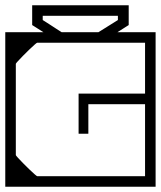

<svg xmlns="http://www.w3.org/2000/svg" viewBox="-40 -708 610 728"><path d="M-20 -279H20V-120Q20 -118.5 27.8 -110Q35.5 -101.5 47 -89.8Q58.5 -78 70.5 -66.5Q82.5 -55 91 -47.5Q99.5 -40 101 -40Q101 -40 101 -40Q101 -40 101 -40Q101 -40 101 -40Q101 -40 118.2 -40Q135.5 -40 161 -40Q186.5 -40 212 -40Q237.5 -40 254.8 -40Q272 -40 272 -40Q272 -30.5 272 -20.2Q272 -10 272 0Q272 0 272 0Q272 0 272 0Q272 0 272 0Q272 0 272 0Q272 0 272 0Q268.5 0 246 0Q223.5 0 190.2 0Q157 0 120.8 0Q84.5 0 52.5 0Q20.5 0 0.2 0Q-20 0 -20 0Q-20 0 -20 0Q-20 0 -20 0Q-20 0 -20 0Q-20 0 -20 0Q-20 0 -20 -20.2Q-20 -40.5 -20 -72.2Q-20 -104 -20 -139.5Q-20 -175 -20 -206.8Q-20 -238.5 -20 -258.8Q-20 -279 -20 -279ZM-20 -307Q-20 -307 -20 -327.2Q-20 -347.5 -20 -379.2Q-20 -411 -20 -446.5Q-20 -482 -20 -513.8Q-20 -545.5 -20 -565.8Q-20 -586 -20 -586Q-20 -586 -20 -586Q-20 -586 -20 -586Q-20 -586 -20 -586Q-20 -586 -20 -586Q-20 -586 0.2 -586Q20.5 -586 52.5 -586Q84.5 -586 120.8 -586Q157 -586 190.2 -586Q223.5 -586 246 -586Q268.5 -586 272 -586Q272 -586 272 -586Q272 -586 272 -586Q272 -586 272 -586Q272 -586 272 -586Q272 -586 272 -586Q272 -576.5 272 -566.2Q272 -556 272 -546Q272 -546 254.8 -546Q237.5 -546 212 -546Q186.5 -546 161 -546Q135.5 -546 118.2 -546Q101 -546 101 -546Q101 -546 101 -546Q101 -546 101 -546Q101 -546 101 -546Q99.5 -546 91 -538.5Q82.5 -531 70.5 -519.5Q58.5 -508 47 -496.2Q35.5 -484.5 27.8 -476Q20 -467.5 20 -466V-307ZM-20 -188V-398H20Q20 -398 20 -382.2Q20 -366.5 20 -345.5Q20 -324.5 20 -308.8Q20 -293 20 -293Q20 -293 20 -293Q20 -293 20 -293Q20 -293 20 -293Q20 -293 20 -293Q20 -293 20 -277.2Q20 -261.5 20 -240.5Q20 -219.5 20 -203.8Q20 -188 20 -188ZM295 -313Q295 -313 295 -305Q295 -297 295 -284.5Q295 -272 295 -258Q295 -244 295 -231.5Q295 -219 295 -211Q295 -203 295 -203Q295 -202 295 -201.5Q295 -201 294.5 -201Q294 -201 293 -201H260Q259 -201 258.5 -201Q258 -201 258 -201.5Q258 -202 258 -203Q258 -203 258 -213.8Q258 -224.5 258 -241.8Q258 -259 258 -278Q258 -297 258 -314.2Q258 -331.5 258 -342.2Q258 -353 258 -353Q258 -353 258 -353Q258 -353 258 -353Q258 -353 258 -353Q258 -353 277 -353Q296 -353 325.8 -353Q355.5 -353 389 -353Q422.5 -353 452.2 -353Q482 -353 501 -353Q520 -353 520 -353Q520 -353 520 -353Q520 -353 520 -353Q520 -353 520 -353Q520 -353 520 -353L525 -333L520 -313Q520 -313 520 -313Q520 -313 520 -313Q520 -313 503.8 -313Q487.5 -313 462 -313Q436.5 -313 407.8 -313Q379 -313 353.2 -313Q327.5 -313 311.2 -313Q295 -313 295 -313ZM550 -279Q550 -279 550 -258.8Q550 -238.5 550 -206.8Q550 -175 550 -139.5Q550 -104 550 -72.2Q550 -40.5 550 -20.2Q550 0 550 0Q550 0 550 0Q550 0 550 0Q550 0 550 0Q550 0 550 0Q550 0 529 0Q508 0 474.8 0Q441.5 0 404 0Q366.5 0 333.2 0Q300 0 279 0Q258 0 258 0Q258 0 258 0Q258 0 258 0Q258 0 258 0Q258 0 258 0Q258 0 258 0Q258 -10 258 -20.2Q258 -30.5 258 -40Q258 -40 276.2 -40Q294.5 -40 323.2 -40Q352 -40 384 -40Q416 -40 444.8 -40Q473.5 -40 491.8 -40Q510 -40 510 -40Q510 -40 510 -40Q510 -40 510 -40Q510 -40 510 -40Q510 -40 510 -40Q510 -40 510 -40Q510 -40 510 -40Q510 -40 510 -40Q510 -40 510 -40Q510 -40 510 -40Q510 -40 510 -40Q510 -40 510 -40Q510 -40 510 -40Q510 -40 510 -40Q510 -40 510 -57.2Q510 -74.5 510 -101.8Q510 -129 510 -159.5Q510 -190 510 -217.2Q510 -244.5 510 -261.8Q510 -279 510 -279ZM550 -307H510Q510 -307 510 -324.2Q510 -341.5 510 -368.8Q510 -396 510 -426.5Q510 -457 510 -484.2Q510 -511.5 510 -528.8Q510 -546 510 -546Q510 -546 510 -546Q510 -546 510 -546Q510 -546 510 -546Q510 -546 510 -546Q510 -546 510 -546Q510 -546 510 -546Q510 -546 510 -546Q510 -546 510 -546Q510 -546 510 -546Q510 -546 510 -546Q510 -546 510 -546Q510 -546 510 -546Q510 -546 510 -546Q510 -546 491.8 -546Q473.5 -546 444.8 -546Q416 -546 384 -546Q352 -546 323.2 -546Q294.5 -546 276.2 -546Q258 -546 258 -546Q258 -556 258 -566.2Q258 -576.5 258 -586Q258 -586 258 -586Q258 -586 258 -586Q258 -586 258 -586Q258 -586 258 -586Q258 -586 258 -586Q258 -586 279 -586Q300 -586 333.2 -586Q366.5 -586 404 -586Q441.5 -586 474.8 -586Q508 -586 529 -586Q550 -586 550 -586Q550 -586 550 -586Q550 -586 550 -586Q550 -586 550 -586Q550 -586 550 -586Q550 -586 550 -565.8Q550 -545.5 550 -513.8Q550 -482 550 -446.5Q550 -411 550 -379.2Q550 -347.5 550 -327.2Q550 -307 550 -307ZM550 -97H510Q510 -97 510 -136.8Q510 -176.5 510 -267Q510 -267 510 -269.5Q510 -272 510 -272Q510 -272 510 -274.5Q510 -277 510 -277Q510 -375.5 510 -421.2Q510 -467 510 -467H550ZM327 -582Q327 -582 335 -587Q343 -592 355 -599.5Q367 -607 379 -614.5Q391 -622 399 -627Q407 -632 407 -632Q407 -632 407 -632Q407 -632 407 -632Q407 -632 407 -636Q407 -640 407 -644Q407 -648 407 -648Q391.5 -648 377.5 -648Q363.5 -648 350.2 -648Q337 -648 323.5 -648Q310 -648 295.5 -648Q281 -648 265 -648Q248.5 -648 234 -648Q219.5 -648 206 -648Q192.5 -648 179 -648Q165.5 -648 151.5 -648Q137.5 -648 122 -648Q122 -648 122 -644Q122 -640 122 -636Q122 -632 122 -632Q122 -632 122 -632Q122 -632 122 -632Q122 -632 130 -627Q138 -622 149.5 -614.5Q161 -607 172.5 -599.5Q184 -592 192 -587Q200 -582 200 -582L145 -573Q145 -573 135.5 -579Q126 -585 113.5 -593Q101 -601 91.5 -607Q82 -613 82 -613Q82 -613 82 -613Q82 -613 82 -613Q82 -613 82 -624.2Q82 -635.5 82 -650.5Q82 -665.5 82 -676.8Q82 -688 82 -688Q117.5 -688 143.2 -688Q169 -688 187.2 -688Q205.5 -688 218.8 -688Q232 -688 243 -688Q254 -688 265 -688Q275 -688 287 -688Q299 -688 314 -688Q329 -688 348.2 -688Q367.5 -688 392.2 -688Q417 -688 448 -688Q448 -688 448 -676.8Q448 -665.5 448 -650.5Q448 -635.5 448 -624.2Q448 -613 448 -613Q448 -613 448 -613Q448 -613 448 -613Q448 -613 438.5 -607Q429 -601 416.5 -593Q404 -585 394.5 -579Q385 -573 385 -573Z"/></svg>

Font: Honk
Style: Regular
Weight: 400
Designer: Noopur Datye & Yesha Goshar
Foundry: Ek Type
Version: Version 1.000